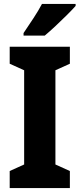

<svg xmlns="http://www.w3.org/2000/svg" viewBox="-20 -950 402 970"><path d="M333 0H29V-86L102 -119V-595L29 -628V-714H333V-628L260 -595V-119L333 -86ZM362 -920Q346 -902 318.5 -874.5Q291 -847 261 -819Q231 -791 206 -770H99V-783Q124 -820 149 -858Q174 -896 192 -930H362Z"/></svg>

Font: Noto Sans Myanmar Condensed ExtraBold
Style: Regular
Weight: 800
Width: 3
Designer: Monotype Design Team
Foundry: Monotype Imaging Inc.
Version: Version 2.107; ttfautohint (v1.8.4.7-5d5b)